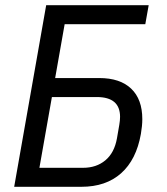

<svg xmlns="http://www.w3.org/2000/svg" viewBox="-20 -718 640 738"><path d="M157.5 -698H551.5L538.5 -625H228.5L192 -418H361.5Q441.5 -418 484.2 -377.2Q527 -336.5 527 -260Q527 -235 521.5 -203Q504 -104 445.5 -52Q387 0 293 0H34.5ZM429.5 -186 438.5 -238Q441.5 -255.5 441.5 -269Q441.5 -345 352 -345H179.5L131.5 -73H299Q350.5 -73 385 -101.8Q419.5 -130.5 429.5 -186Z"/></svg>

Font: JuliaMono
Style: Italic
Weight: 400
Italic angle: -9°
Monospace: yes
Designer: cormullion
Foundry: corm
Version: Version 0.057; ttfautohint (v1.8.4)